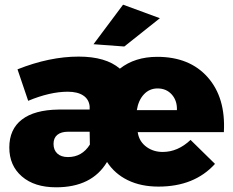

<svg xmlns="http://www.w3.org/2000/svg" viewBox="-20 -795 1002 825"><path d="M508.8 -774.9 667 -716.8 514.2 -595.2 381.8 -605ZM573.2 -219.2Q580.6 -184.6 610.1 -163.3Q639.6 -142.1 679.2 -142.1Q744.1 -142.1 798.8 -193.8L903.8 -90.8Q815.4 6.8 661.1 6.8Q585.4 6.8 529.1 -20.8Q472.7 -48.3 439.9 -99.1Q375 9.8 221.2 9.8Q127.9 9.8 74 -36.9Q20 -83.5 20 -161.1Q20 -239.7 74 -281.2Q127.9 -322.8 231 -324.2H365.2V-337.9Q362.3 -368.2 337.9 -384.5Q313.5 -400.9 271 -400.9Q194.8 -400.9 101.1 -361.8L55.2 -497.1Q192.9 -551.8 317.9 -551.8Q434.6 -551.8 495.1 -500Q559.6 -550.8 655.8 -550.8Q794.9 -550.8 872.6 -462.9Q950.2 -375 941.9 -227.1H571.8ZM740.2 -321.8Q741.7 -362.3 718.3 -388.7Q694.8 -415 657.2 -415Q622.1 -415 598.4 -389.6Q574.7 -364.3 567.9 -321.8ZM272.9 -229Q242.7 -229 226.3 -215.6Q210 -202.1 210 -176.8Q210 -150.4 226.3 -135.3Q242.7 -120.1 272 -120.1Q332.5 -120.1 366.2 -173.8L365.2 -229Z"/></svg>

Font: Montserrat arm ExtraBold
Style: Regular
Weight: 800
Designer: Julieta Ulanovsky
Foundry: Julieta Ulanovsky
Version: Version 6.000;PS 006.000;hotconv 1.0.88;makeotf.lib2.5.64775